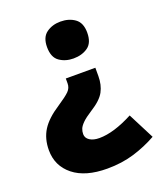

<svg xmlns="http://www.w3.org/2000/svg" viewBox="-136 -746 778 916"><g transform="rotate(-20 252.5 -288.0)"><path d="M361 -350Q361 -305 343 -271.5Q325 -238 272 -205Q239 -184 223.5 -168.5Q208 -153 203 -140.5Q198 -128 198 -114Q198 -94 216.5 -82Q235 -70 265 -70Q338 -70 437 -122L505 11Q450 42 387.5 61Q325 80 251 80Q140 80 79 31Q18 -18 18 -98Q18 -156 45 -199Q72 -242 134 -282Q178 -311 194.5 -327.5Q211 -344 211 -367V-392H361ZM382 -563Q382 -511 352 -490Q322 -469 279 -469Q238 -469 208 -490Q178 -511 178 -563Q178 -613 208 -634.5Q238 -656 279 -656Q322 -656 352 -634.5Q382 -613 382 -563Z"/></g></svg>

Font: Noto Sans Kannada UI Black
Style: Regular
Weight: 900
Designer: Jelle Bosma - Monotype Design Team
Foundry: Monotype Imaging Inc.
Version: Version 2.005; ttfautohint (v1.8.4.7-5d5b)